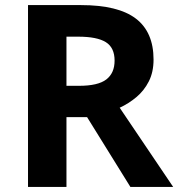

<svg xmlns="http://www.w3.org/2000/svg" viewBox="-20 -734 700 754"><path d="M298 -714Q444 -714 513.5 -661Q583 -608 583 -500Q583 -451 564.5 -414.5Q546 -378 515.5 -352.5Q485 -327 450 -311L660 0H492L322 -274H241V0H90V-714ZM287 -590H241V-397H290Q365 -397 397.5 -422Q430 -447 430 -496Q430 -547 395.5 -568.5Q361 -590 287 -590Z"/></svg>

Font: Noto Sans Sora Sompeng
Style: Bold
Weight: 700
Designer: Monotype Design Team. David Williams.
Foundry: Monotype Imaging Inc.
Version: Version 2.101